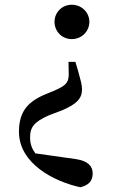

<svg xmlns="http://www.w3.org/2000/svg" viewBox="-20 -563 495 810"><path d="M283 -543C241 -543 210 -510 210 -471C210 -431 241 -398 283 -398C325 -398 357 -431 357 -471C357 -510 325 -543 283 -543ZM60 -7C60 127 208 203 319 227C352 219 371 202 371 169C371 139 353 116 299 108L129 84C115 65 107 44 107 19C106 -27 125 -49 185 -76L243 -98C303 -124 326 -147 326 -186C326 -205 320 -225 310 -262L298 -302H269L270 -245C268 -213 257 -202 210 -181L164 -162C93 -130 60 -88 60 -7Z"/></svg>

Font: Noto Serif SC SemiBold
Style: Regular
Weight: 600
Designer: Ryoko NISHIZUKA 西塚涼子 (kana & ideographs); Frank Grießhammer (Latin, Greek & Cyrillic); Wenlong ZHANG 张文龙 (bopomofo); San
Foundry: Adobe
Version: Version 2.001;hotconv 1.1.0;makeotfexe 2.6.0